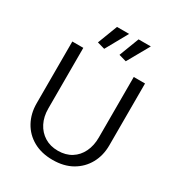

<svg xmlns="http://www.w3.org/2000/svg" viewBox="-208 -1032 1097 1180"><g transform="rotate(30 340.5 -442.0)"><path d="M161 -680H83V-241Q83 -169 114.5 -111.5Q146 -54 204 -21.5Q262 11 341 11Q421 11 478.5 -22Q536 -55 567.5 -112Q599 -169 599 -241V-680H519V-250Q519 -193 497.5 -148.5Q476 -104 436 -79Q396 -54 341 -54Q287 -54 246.5 -79Q206 -104 183.5 -148Q161 -192 161 -250ZM275 -739 362 -895H276L222 -754ZM428 -739 516 -895H429L375 -754Z"/></g></svg>

Font: Catamaran
Style: Regular
Weight: 400
Designer: Pria Ravichandran
Version: Version 2.000